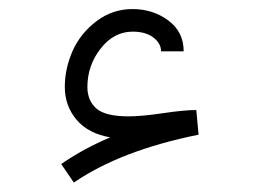

<svg xmlns="http://www.w3.org/2000/svg" viewBox="-20 -398 570 415"><path d="M257.8 -146.5Q286.1 -146.5 332 -153.3Q377.9 -160.2 404.3 -160.2L409.2 -106.9Q240.7 -72.8 139.6 -3.4L112.3 -43.5Q162.1 -77.6 218.3 -101.1Q170.4 -109.4 145.3 -139.4Q120.1 -169.4 120.1 -210Q120.1 -249.5 136.7 -287.4Q153.3 -325.2 188 -351.8Q222.7 -378.4 266.6 -378.4Q310.5 -378.4 343.8 -353.8Q377 -329.1 377 -287.1H328.1Q328.1 -304.2 311.5 -316.9Q294.9 -329.6 266.6 -329.6Q226.1 -329.6 197.5 -293Q168.9 -256.3 168.9 -210Q168.9 -180.7 188.2 -163.6Q207.5 -146.5 257.8 -146.5Z"/></svg>

Font: AzarMehrMonospaced
Style: SansRegular
Weight: 1
Designer: Amin Abedi
Version: Version 1.00